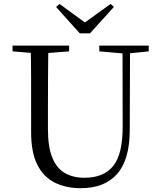

<svg xmlns="http://www.w3.org/2000/svg" viewBox="-20 -966 837 1002"><path d="M290.5 -945.4 450.3 -829.1H395.7L557.5 -945.7L574.2 -929.6L449.5 -791.9H396.5L272.6 -929.6ZM401.2 16.1Q323.9 16.1 265.4 -13.2Q206.9 -42.4 174.6 -106.7Q142.4 -171.1 142.4 -276.5V-391Q142.4 -475.8 142.3 -560.2Q142.2 -644.6 140 -728H232.2Q231.2 -645.4 230.7 -561.2Q230.2 -477 230.2 -391V-291.5Q230.2 -198.9 253 -143.1Q275.8 -87.3 318.7 -62.8Q361.7 -38.3 420.2 -38.3Q522.2 -38.3 571.4 -100.5Q620.6 -162.6 620.2 -305.7L619.4 -728H658.7L657.1 -285.6Q656.7 -132.5 591.2 -58.2Q525.7 16.1 401.2 16.1ZM45.5 -698V-728H340.7V-698L201.1 -686.9H179.8ZM498.2 -698V-728H756.2V-698L647.1 -686.7H626.2Z"/></svg>

Font: Early Summer Mincho VF
Style: Regular
Weight: 250
Designer: GuiWonder
Version: Version 1.002